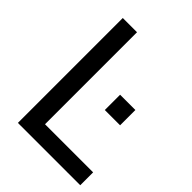

<svg xmlns="http://www.w3.org/2000/svg" viewBox="-202 -803 906 906"><g transform="rotate(45 250.5 -350.0)"><path d="M80 0V-700H175V-86H496V0ZM327 -333V-435H429V-333Z"/></g></svg>

Font: Cabin VF Beta
Style: Regular
Weight: 400
Designer: Pablo Impallari
Foundry: Pablo Impallari. http://www.impallari.com Igino Marini. http://www.ikern.com
Version: Version 2.200